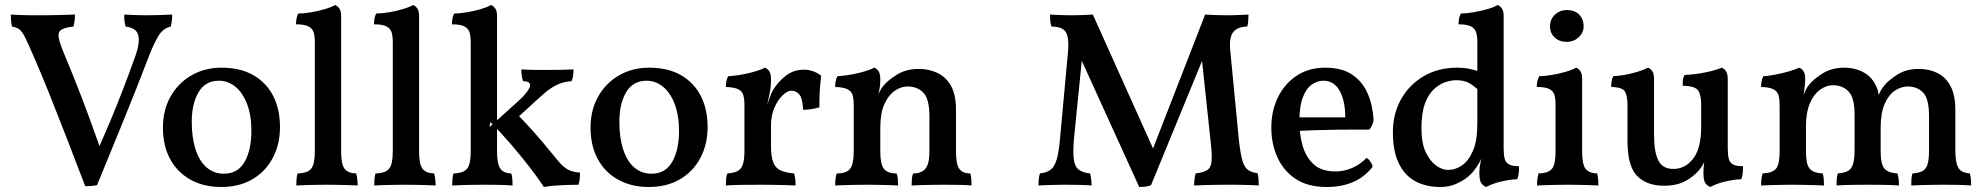

<svg xmlns="http://www.w3.org/2000/svg" viewBox="-20 -737 7919 766"><path d="M320 6Q284 -89 248 -181.5Q212 -274 178 -359.5Q144 -445 113 -515Q92 -564 80 -588Q68 -612 57 -620Q46 -628 28 -631Q25 -643 24 -655.5Q23 -668 23 -679Q33 -678 48.5 -677.5Q64 -677 81.5 -676.5Q99 -676 117 -676Q135 -676 150 -676Q181 -676 214.5 -677Q248 -678 279 -679Q279 -667 277.5 -654.5Q276 -642 273 -631Q242 -628 226.5 -619.5Q211 -611 214 -589Q217 -567 236 -522Q262 -460 287 -396.5Q312 -333 336 -268Q360 -203 385 -132H367Q396 -197 422 -259Q448 -321 472.5 -385Q497 -449 521 -516Q539 -568 531.5 -597Q524 -626 481 -631Q478 -642 476.5 -655Q475 -668 476 -679Q490 -678 504.5 -677.5Q519 -677 534.5 -676.5Q550 -676 565 -676Q588 -676 617 -677Q646 -678 667 -679Q667 -666 665.5 -654Q664 -642 661 -631Q631 -624 613 -595Q595 -566 575 -515Q526 -387 473.5 -258Q421 -129 367 2Q356 4 344.5 5Q333 6 320 6Z M863 9Q792 9 739.5 -20.5Q687 -50 658.5 -103Q630 -156 630 -228Q630 -298 660.5 -352Q691 -406 744 -436.5Q797 -467 864 -467Q939 -467 991 -437Q1043 -407 1070 -354Q1097 -301 1097 -230Q1097 -161 1068 -106.5Q1039 -52 986.5 -21.5Q934 9 863 9ZM873 -44Q929 -44 956 -91.5Q983 -139 983 -215Q983 -277 965.5 -322.5Q948 -368 918.5 -391.5Q889 -415 854 -415Q799 -415 772 -369Q745 -323 745 -251Q745 -187 760.5 -140Q776 -93 805 -68.5Q834 -44 873 -44Z M1162 3Q1162 -9 1163 -22Q1164 -35 1167 -45Q1207 -46 1221.5 -64Q1236 -82 1236 -132V-571Q1236 -594 1231 -609Q1226 -624 1210 -632Q1194 -640 1161 -640Q1161 -652 1163 -663Q1165 -674 1170 -683Q1191 -683 1221 -688Q1251 -693 1277.5 -701Q1304 -709 1317 -717Q1327 -713 1334 -703Q1341 -693 1341 -673V-132Q1341 -82 1354.5 -64Q1368 -46 1401 -45Q1404 -35 1405.5 -21Q1407 -7 1407 3Q1390 2 1370 1.5Q1350 1 1328 0.5Q1306 0 1285 0Q1264 0 1241 0.5Q1218 1 1198 1.5Q1178 2 1162 3Z M1473 3Q1473 -9 1474 -22Q1475 -35 1478 -45Q1518 -46 1532.5 -64Q1547 -82 1547 -132V-571Q1547 -594 1542 -609Q1537 -624 1521 -632Q1505 -640 1472 -640Q1472 -652 1474 -663Q1476 -674 1481 -683Q1502 -683 1532 -688Q1562 -693 1588.5 -701Q1615 -709 1628 -717Q1638 -713 1645 -703Q1652 -693 1652 -673V-132Q1652 -82 1665.5 -64Q1679 -46 1712 -45Q1715 -35 1716.5 -21Q1718 -7 1718 3Q1701 2 1681 1.5Q1661 1 1639 0.5Q1617 0 1596 0Q1575 0 1552 0.5Q1529 1 1509 1.5Q1489 2 1473 3Z M1784 3Q1784 -9 1785 -22Q1786 -35 1789 -45Q1829 -46 1843.5 -64Q1858 -82 1858 -132V-569Q1858 -593 1853 -608.5Q1848 -624 1832 -632Q1816 -640 1783 -640Q1783 -652 1785 -663Q1787 -674 1792 -683Q1813 -683 1843 -688Q1873 -693 1899.5 -701Q1926 -709 1939 -717Q1949 -713 1956 -703Q1963 -693 1963 -673V-132Q1963 -83 1976 -64.5Q1989 -46 2020 -45Q2023 -35 2024 -21Q2025 -7 2025 3Q2000 1 1969 0.5Q1938 0 1906 0Q1885 0 1862.5 0.5Q1840 1 1820 1.5Q1800 2 1784 3ZM2150 9Q2128 -25 2091.5 -72Q2055 -119 2014 -166.5Q1973 -214 1936 -250L1933 -230L2036 -323Q2069 -352 2082 -370Q2095 -388 2095 -397Q2095 -405 2088 -409Q2081 -413 2067 -413Q2063 -425 2061.5 -436.5Q2060 -448 2060 -460Q2080 -459 2100 -458.5Q2120 -458 2139 -458Q2158 -458 2174 -458Q2193 -458 2217.5 -458.5Q2242 -459 2268 -460Q2268 -448 2266.5 -435.5Q2265 -423 2260 -413Q2240 -412 2221 -406Q2202 -400 2182 -387.5Q2162 -375 2137 -352L2034 -258L2030 -295Q2068 -257 2106.5 -214Q2145 -171 2196 -108Q2214 -85 2228 -73Q2242 -61 2257 -55.5Q2272 -50 2294 -48Q2294 -33 2292.5 -21Q2291 -9 2288 0Q2263 0 2240 1Q2217 2 2194.5 3.5Q2172 5 2150 9Z M2569 9Q2498 9 2445.5 -20.5Q2393 -50 2364.5 -103Q2336 -156 2336 -228Q2336 -298 2366.5 -352Q2397 -406 2450 -436.5Q2503 -467 2570 -467Q2645 -467 2697 -437Q2749 -407 2776 -354Q2803 -301 2803 -230Q2803 -161 2774 -106.5Q2745 -52 2692.5 -21.5Q2640 9 2569 9ZM2579 -44Q2635 -44 2662 -91.5Q2689 -139 2689 -215Q2689 -277 2671.5 -322.5Q2654 -368 2624.5 -391.5Q2595 -415 2560 -415Q2505 -415 2478 -369Q2451 -323 2451 -251Q2451 -187 2466.5 -140Q2482 -93 2511 -68.5Q2540 -44 2579 -44Z M3056 -155Q3056 -112 3065 -89Q3074 -66 3094.5 -57Q3115 -48 3148 -45Q3151 -36 3152.5 -24Q3154 -12 3154 3Q3138 2 3116 1.5Q3094 1 3069 0.5Q3044 0 3019 0Q2981 0 2940 0.5Q2899 1 2876 3Q2876 -13 2877 -25Q2878 -37 2882 -45Q2909 -47 2923.5 -55Q2938 -63 2944 -82Q2950 -101 2950 -136V-227H3056ZM3056 -293V-212H2950V-323L3056 -420Q3056 -389 3050 -362Q3044 -335 3038 -306ZM3034 -300Q3044 -327 3050.5 -346.5Q3057 -366 3064 -378Q3086 -413 3116.5 -436Q3147 -459 3187 -459Q3225 -459 3256 -435Q3254 -418 3252 -395.5Q3250 -373 3249.5 -350.5Q3249 -328 3249 -309Q3238 -305 3220 -302Q3202 -299 3184 -299Q3182 -344 3169.5 -359.5Q3157 -375 3137 -375Q3121 -375 3101.5 -356Q3082 -337 3069 -306Q3056 -275 3056 -238ZM2950 -212V-316Q2950 -342 2945.5 -357.5Q2941 -373 2925 -381Q2909 -389 2876 -390Q2876 -402 2878 -413Q2880 -424 2885 -433Q2923 -435 2966 -445Q3009 -455 3032 -467Q3042 -463 3049 -453Q3056 -443 3056 -420Z M3386 -212V-316Q3386 -342 3381.5 -357.5Q3377 -373 3361 -381Q3345 -389 3312 -390Q3312 -402 3314 -413Q3316 -424 3321 -433Q3359 -435 3402 -445Q3445 -455 3468 -467Q3478 -463 3485 -453Q3492 -443 3492 -420ZM3794 -132Q3794 -81 3807.5 -63Q3821 -45 3851 -45Q3854 -35 3855 -24Q3856 -13 3856 3Q3834 1 3804 0.5Q3774 0 3743 0Q3722 0 3698.5 0.5Q3675 1 3654 1.5Q3633 2 3617 3Q3617 -12 3618 -24Q3619 -36 3623 -45Q3656 -45 3672 -64Q3688 -83 3688 -134V-273Q3688 -342 3664 -367Q3640 -392 3600 -392Q3575 -392 3550 -375Q3525 -358 3508.5 -322Q3492 -286 3492 -227V-132Q3492 -82 3506.5 -63.5Q3521 -45 3557 -45Q3561 -35 3562 -23.5Q3563 -12 3563 3Q3549 2 3528 1.5Q3507 1 3484 0.5Q3461 0 3439 0Q3418 0 3394.5 0.5Q3371 1 3349 1.5Q3327 2 3312 3Q3312 -12 3313.5 -24.5Q3315 -37 3318 -45Q3357 -45 3371.5 -63.5Q3386 -82 3386 -132V-316L3492 -420Q3492 -408 3490.5 -393Q3489 -378 3484 -361Q3488 -368 3492 -376Q3496 -384 3503 -393Q3521 -416 3558 -439Q3595 -462 3646 -462Q3685 -462 3719 -446.5Q3753 -431 3773.5 -395.5Q3794 -360 3794 -299Z M4525 9 4286 -516H4298L4265 -187Q4260 -131 4264 -101.5Q4268 -72 4284 -60Q4300 -48 4329 -45Q4332 -34 4333.5 -20Q4335 -6 4335 3Q4312 1 4281.5 0.5Q4251 0 4227 0Q4212 0 4192.5 0.5Q4173 1 4154.5 1.5Q4136 2 4123 3Q4123 -6 4124 -20Q4125 -34 4129 -45Q4155 -48 4171 -59.5Q4187 -71 4196 -101.5Q4205 -132 4210 -194L4241 -532Q4244 -570 4239 -591.5Q4234 -613 4218.5 -622Q4203 -631 4175 -631Q4171 -642 4170 -655Q4169 -668 4169 -679Q4180 -678 4195 -677.5Q4210 -677 4226 -676.5Q4242 -676 4255 -676Q4269 -676 4284 -676.5Q4299 -677 4313.5 -677.5Q4328 -678 4340 -679L4593 -116H4569L4788 -679Q4801 -678 4816.5 -677.5Q4832 -677 4847.5 -676.5Q4863 -676 4876 -676Q4890 -676 4904.5 -676.5Q4919 -677 4933.5 -677.5Q4948 -678 4961 -679Q4961 -667 4960 -654.5Q4959 -642 4956 -631Q4919 -631 4900.5 -609.5Q4882 -588 4889 -527L4923 -175Q4929 -124 4936.5 -97Q4944 -70 4958.5 -59.5Q4973 -49 4997 -46Q5000 -35 5001 -22Q5002 -9 5002 3Q4991 2 4974.5 1.5Q4958 1 4939 0.5Q4920 0 4902.5 0Q4885 0 4871 0Q4852 0 4828.5 0.5Q4805 1 4782.5 1.5Q4760 2 4744 3Q4744 -8 4745.5 -21Q4747 -34 4750 -45Q4782 -49 4796.5 -58.5Q4811 -68 4813.5 -92.5Q4816 -117 4811 -162L4773 -519H4786L4572 2Q4562 6 4550 7.5Q4538 9 4525 9Z M5273 9Q5198 9 5149.5 -23Q5101 -55 5076.5 -109Q5052 -163 5052 -228Q5052 -294 5078 -348Q5104 -402 5152.5 -434.5Q5201 -467 5267 -467Q5334 -467 5375 -439Q5416 -411 5436.5 -364Q5457 -317 5460 -258Q5456 -235 5443 -220Q5423 -220 5388.5 -220Q5354 -220 5311.5 -219.5Q5269 -219 5224.5 -217.5Q5180 -216 5141 -214V-269H5347Q5347 -335 5324.5 -375Q5302 -415 5260 -415Q5236 -415 5214 -400Q5192 -385 5178 -349.5Q5164 -314 5164 -251Q5164 -201 5177 -155.5Q5190 -110 5221 -81.5Q5252 -53 5309 -53Q5342 -53 5374.5 -67Q5407 -81 5432 -107Q5440 -103 5447.5 -92Q5455 -81 5456 -71Q5421 -28 5375.5 -9.5Q5330 9 5273 9Z M5794 -467Q5821 -467 5842 -462.5Q5863 -458 5887 -450V-369Q5867 -390 5845 -403.5Q5823 -417 5790 -417Q5769 -417 5745.5 -409Q5722 -401 5700 -380.5Q5678 -360 5664.5 -322.5Q5651 -285 5651 -225Q5651 -166 5668 -130Q5685 -94 5709.5 -76.5Q5734 -59 5757 -59Q5786 -59 5812.5 -77Q5839 -95 5856.5 -135.5Q5874 -176 5874 -244L5906 -139Q5892 -105 5881 -86.5Q5870 -68 5863 -60Q5853 -45 5833.5 -29.5Q5814 -14 5787 -2.5Q5760 9 5727 9Q5669 9 5626.5 -14Q5584 -37 5560.5 -85.5Q5537 -134 5537 -210Q5537 -282 5569 -340Q5601 -398 5659 -432.5Q5717 -467 5794 -467ZM5979 -145Q5979 -120 5983 -104Q5987 -88 6000.5 -81Q6014 -74 6040 -74Q6041 -62 6039.5 -48Q6038 -34 6033 -22Q6005 -21 5970 -13Q5935 -5 5909 9Q5897 4 5889.5 -6.5Q5882 -17 5882 -49Q5882 -69 5886 -85.5Q5890 -102 5897 -136ZM5979 -574V-128H5874V-574ZM5955 -717Q5965 -713 5972 -703Q5979 -693 5979 -673V-538H5874V-569Q5874 -593 5869 -608.5Q5864 -624 5848 -632Q5832 -640 5799 -640Q5799 -652 5801 -663Q5803 -674 5808 -683Q5829 -683 5858.5 -688Q5888 -693 5915.5 -701Q5943 -709 5955 -717Z M6112 3Q6112 -9 6113.5 -22Q6115 -35 6118 -45Q6158 -46 6172 -64Q6186 -82 6186 -132V-319Q6186 -343 6181.5 -358.5Q6177 -374 6161 -382Q6145 -390 6111 -390Q6111 -402 6113.5 -413Q6116 -424 6121 -433Q6141 -433 6171 -438Q6201 -443 6228 -451Q6255 -459 6268 -467Q6278 -463 6285 -453Q6292 -443 6292 -423V-132Q6292 -82 6305.5 -64Q6319 -46 6352 -45Q6355 -35 6356 -21Q6357 -7 6357 3Q6341 2 6321 1.5Q6301 1 6279 0.5Q6257 0 6236 0Q6214 0 6191.5 0.5Q6169 1 6148.5 1.5Q6128 2 6112 3ZM6230 -570Q6201 -570 6182.5 -587.5Q6164 -605 6164 -631Q6164 -661 6184 -679Q6204 -697 6231 -697Q6262 -697 6280 -679Q6298 -661 6298 -632Q6298 -607 6278.5 -588.5Q6259 -570 6230 -570Z M6619 4Q6550 4 6511.5 -35Q6473 -74 6473 -175V-316Q6473 -354 6463 -371.5Q6453 -389 6408 -390Q6408 -402 6409.5 -412.5Q6411 -423 6416 -433Q6453 -435 6492.5 -445Q6532 -455 6555 -467Q6565 -463 6572 -453Q6579 -443 6579 -420V-198Q6579 -131 6596 -97Q6613 -63 6656 -63Q6703 -63 6735 -104Q6767 -145 6767 -231V-321Q6767 -359 6754.5 -376.5Q6742 -394 6693 -395Q6693 -407 6694 -417.5Q6695 -428 6701 -438Q6745 -440 6785.5 -448.5Q6826 -457 6849 -467Q6859 -463 6866 -453Q6873 -443 6873 -420V-133L6781 -96Q6776 -82 6767 -69Q6758 -56 6746 -45Q6721 -21 6691 -8.5Q6661 4 6619 4ZM6803 9Q6791 4 6783.5 -6.5Q6776 -17 6776 -49Q6776 -61 6778 -81.5Q6780 -102 6786 -134L6873 -145Q6873 -120 6877 -104Q6881 -88 6894 -81Q6907 -74 6934 -74Q6934 -62 6933 -48Q6932 -34 6927 -22Q6899 -21 6864 -13Q6829 -5 6803 9Z M7006 3Q7006 -12 7007.5 -24Q7009 -36 7012 -45Q7052 -47 7066 -64.5Q7080 -82 7080 -132V-314Q7080 -341 7075.5 -357Q7071 -373 7055 -381Q7039 -389 7006 -390Q7006 -402 7008 -412.5Q7010 -423 7015 -433Q7036 -434 7064 -439.5Q7092 -445 7118 -452.5Q7144 -460 7158 -467Q7167 -464 7174.5 -454Q7182 -444 7182 -423Q7182 -407 7179.5 -386Q7177 -365 7171 -323L7162 -322Q7177 -363 7184 -377.5Q7191 -392 7196 -397Q7213 -420 7250.5 -443.5Q7288 -467 7338 -467Q7381 -467 7416.5 -447.5Q7452 -428 7469 -384Q7475 -370 7475 -348H7471Q7482 -377 7496 -394Q7513 -416 7549 -439Q7585 -462 7635 -462Q7676 -462 7709 -446Q7742 -430 7761.5 -394Q7781 -358 7781 -297V-140Q7781 -102 7787 -82Q7793 -62 7805.5 -54.5Q7818 -47 7839 -45Q7842 -35 7843 -23.5Q7844 -12 7844 3Q7822 1 7792 0.5Q7762 0 7731 0Q7710 0 7687.5 0.5Q7665 1 7643.5 1.5Q7622 2 7605 3Q7605 -13 7606 -24.5Q7607 -36 7610 -45Q7636 -47 7650.5 -55Q7665 -63 7670.5 -83Q7676 -103 7676 -138V-274Q7676 -343 7652.5 -367.5Q7629 -392 7591 -392Q7565 -392 7540 -375.5Q7515 -359 7499 -322.5Q7483 -286 7483 -227V-133Q7483 -82 7498 -64.5Q7513 -47 7550 -45Q7553 -36 7554.5 -24Q7556 -12 7556 3Q7531 1 7497 0.5Q7463 0 7432 0Q7400 0 7367 0.5Q7334 1 7307 3Q7307 -12 7308 -24Q7309 -36 7312 -45Q7338 -47 7352.5 -55Q7367 -63 7373 -83Q7379 -103 7379 -140V-280Q7379 -347 7355 -372Q7331 -397 7292 -397Q7267 -397 7242 -379.5Q7217 -362 7201 -325.5Q7185 -289 7185 -231V-133Q7185 -83 7199 -65Q7213 -47 7252 -45Q7255 -35 7256 -23.5Q7257 -12 7257 3Q7241 2 7218.5 1.5Q7196 1 7173 0.5Q7150 0 7131 0Q7113 0 7089.5 0.5Q7066 1 7044 1.5Q7022 2 7006 3Z"/></svg>

Font: Vollkorn Medium
Style: Regular
Weight: 500
Designer: Friedrich Althausen
Foundry: Friedrich Althausen
Version: Version 5.000